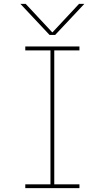

<svg xmlns="http://www.w3.org/2000/svg" viewBox="-20 -970 540 990"><path d="M415 -950.2 264.6 -790H235.4L85 -950.2H112.3L249 -803.7H251L387.7 -950.2ZM389.6 0H110.4V-19.5H240.2V-710H110.4V-730.5H389.6V-710H259.8V-19.5H389.6Z"/></svg>

Font: Mgen+ 1m thin
Style: Regular
Weight: 100
Designer: [Source Han Sans]
Ryoko NISHIZUKA  (kana & ideographs); Paul D. Hunt (Latin, Greek & Cyrillic); Wenlong ZHANG  (bopomofo
Version: Version 1.059.20150602